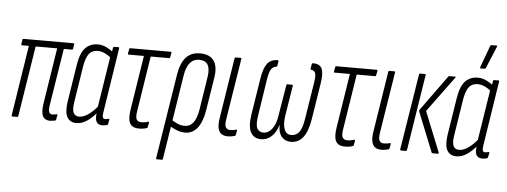

<svg xmlns="http://www.w3.org/2000/svg" viewBox="-54 -846 3120 1182"><g transform="rotate(5 1505.5 -255.0)"><path d="M271 6Q253 6 239.5 -3Q226 -12 221.5 -34.5Q217 -57 223 -98L277 -442H144L75 -7Q74 0 68 0H38Q33 0 34 -7L102 -442H60Q54 -442 55 -449L59 -475Q60 -482 66 -482H375Q381 -482 379 -475L375 -449Q374 -442 368 -442H318L262 -90Q257 -58 263 -46Q269 -34 283 -34Q291 -34 296.5 -35Q302 -36 307 -37Q316 -40 314 -31L309 -5Q308 1 303 2Q297 3 288.5 4.5Q280 6 271 6Z M435 6Q395 6 377.5 -24.5Q360 -55 370 -122L406 -351Q418 -426 448 -457Q478 -488 525 -488Q551 -488 576 -476.5Q601 -465 623 -447L614 -410Q593 -428 571 -438Q549 -448 528 -448Q507 -448 491 -439Q475 -430 464 -408Q453 -386 446 -347L411 -124Q403 -75 413 -55Q423 -35 449 -35Q475 -35 505.5 -56.5Q536 -78 566 -116L564 -76Q530 -35 498.5 -14.5Q467 6 435 6ZM595 6Q543 6 554 -66L558 -89L556 -94L608 -424L613 -439L619 -475Q621 -482 625 -482H653Q658 -482 657 -475L595 -77Q591 -55 594 -44.5Q597 -34 610 -34Q616 -34 621 -35.5Q626 -37 632 -38Q636 -39 635 -32L630 -6Q629 -1 624 2Q618 3 610.5 4.5Q603 6 595 6Z M821 6Q795 6 779 -5Q763 -16 758.5 -40.5Q754 -65 760 -105L813 -442H719Q713 -442 714 -449L719 -476Q720 -482 725 -482H975Q981 -482 980 -475L975 -449Q974 -442 969 -442H855L801 -98Q795 -61 803.5 -47.5Q812 -34 833 -34Q844 -34 855.5 -36Q867 -38 875 -41Q880 -42 880 -36L875 -7Q874 -3 869 -1Q861 2 848 4Q835 6 821 6Z M948 185Q942 185 943 178L1026 -345Q1038 -418 1070 -453Q1102 -488 1157 -488Q1216 -488 1242 -451.5Q1268 -415 1256 -343L1224 -143Q1212 -69 1182 -31.5Q1152 6 1107 6Q1081 6 1056 -3.5Q1031 -13 1007 -28L1014 -67Q1033 -55 1054.5 -45Q1076 -35 1101 -35Q1133 -35 1153.5 -62Q1174 -89 1183 -144L1214 -342Q1223 -395 1208.5 -421.5Q1194 -448 1154 -448Q1119 -448 1097 -421.5Q1075 -395 1067 -342L985 178Q984 185 978 185Z M1369 6Q1345 6 1330 -5Q1315 -16 1310 -39.5Q1305 -63 1311 -101L1370 -475Q1371 -482 1377 -482H1407Q1414 -482 1412 -475L1352 -99Q1346 -61 1354.5 -47.5Q1363 -34 1383 -34Q1393 -34 1401.5 -35.5Q1410 -37 1418 -39Q1425 -42 1424 -34L1419 -7Q1418 -2 1415 -1Q1406 2 1394.5 4Q1383 6 1369 6Z M1576 6Q1532 6 1512 -29.5Q1492 -65 1504 -142L1540 -369Q1550 -431 1572 -459.5Q1594 -488 1637 -488Q1641 -488 1641 -481L1637 -455Q1636 -448 1631 -447Q1610 -445 1599 -427.5Q1588 -410 1581 -369L1546 -142Q1536 -82 1547.5 -59Q1559 -36 1587 -36Q1618 -36 1641 -67Q1664 -98 1671 -152L1702 -338Q1703 -345 1708 -345H1737Q1743 -345 1742 -338L1712 -152Q1704 -98 1716 -67Q1728 -36 1759 -36Q1787 -36 1806 -58Q1825 -80 1835 -142L1871 -369Q1878 -410 1872.5 -427.5Q1867 -445 1846 -447Q1841 -448 1842 -454L1847 -482Q1848 -488 1854 -488Q1897 -488 1909.5 -459.5Q1922 -431 1912 -369L1876 -142Q1863 -65 1834 -29.5Q1805 6 1759 6Q1724 6 1702.5 -19.5Q1681 -45 1683 -91H1682Q1668 -45 1640 -19.5Q1612 6 1576 6Z M2094 6Q2068 6 2052 -5Q2036 -16 2031.5 -40.5Q2027 -65 2033 -105L2086 -442H1992Q1986 -442 1987 -449L1992 -476Q1993 -482 1998 -482H2248Q2254 -482 2253 -475L2248 -449Q2247 -442 2242 -442H2128L2074 -98Q2068 -61 2076.5 -47.5Q2085 -34 2106 -34Q2117 -34 2128.5 -36Q2140 -38 2148 -41Q2153 -42 2153 -36L2148 -7Q2147 -3 2142 -1Q2134 2 2121 4Q2108 6 2094 6Z M2319 6Q2295 6 2280 -5Q2265 -16 2260 -39.5Q2255 -63 2261 -101L2320 -475Q2321 -482 2327 -482H2357Q2364 -482 2362 -475L2302 -99Q2296 -61 2304.5 -47.5Q2313 -34 2333 -34Q2343 -34 2351.5 -35.5Q2360 -37 2368 -39Q2375 -42 2374 -34L2369 -7Q2368 -2 2365 -1Q2356 2 2344.5 4Q2333 6 2319 6Z M2635 0Q2631 0 2630 -3L2531 -249Q2529 -256 2534 -262L2691 -479Q2693 -482 2697 -482H2732Q2740 -482 2734 -475L2573 -256L2673 -7Q2675 0 2667 0ZM2441 0Q2434 0 2435 -7L2510 -475Q2511 -482 2518 -482H2547Q2553 -482 2551 -475L2477 -7Q2476 0 2470 0Z M2783 6Q2743 6 2725.5 -24.5Q2708 -55 2718 -122L2754 -351Q2766 -426 2796 -457Q2826 -488 2873 -488Q2899 -488 2924 -476.5Q2949 -465 2971 -447L2962 -410Q2941 -428 2919 -438Q2897 -448 2876 -448Q2855 -448 2839 -439Q2823 -430 2812 -408Q2801 -386 2794 -347L2759 -124Q2751 -75 2761 -55Q2771 -35 2797 -35Q2823 -35 2853.5 -56.5Q2884 -78 2914 -116L2912 -76Q2878 -35 2846.5 -14.5Q2815 6 2783 6ZM2943 6Q2891 6 2902 -66L2906 -89L2904 -94L2956 -424L2961 -439L2967 -475Q2969 -482 2973 -482H3001Q3006 -482 3005 -475L2943 -77Q2939 -55 2942 -44.5Q2945 -34 2958 -34Q2964 -34 2969 -35.5Q2974 -37 2980 -38Q2984 -39 2983 -32L2978 -6Q2977 -1 2972 2Q2966 3 2958.5 4.5Q2951 6 2943 6ZM2885 -546Q2882 -546 2881.5 -548Q2881 -550 2882 -555L2931 -688Q2933 -692 2935 -693.5Q2937 -695 2941 -695H2969Q2973 -695 2974 -693Q2975 -691 2973 -687L2917 -552Q2914 -546 2907 -546Z"/></g></svg>

Font: Sofia Sans Extra Condensed Light
Style: Italic
Weight: 300
Italic angle: -9°
Version: Version 4.100